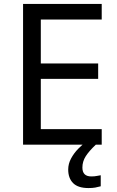

<svg xmlns="http://www.w3.org/2000/svg" viewBox="-20 -734 596 974"><path d="M496 0H97V-714H496V-635H187V-412H478V-334H187V-79H496ZM398 116Q398 161 443 161Q460 161 471.5 158.5Q483 156 491 155V211Q477 215 463 217.5Q449 220 429 220Q376 220 351 195Q326 170 326 126Q326 97 340.5 70Q355 43 376.5 21Q398 -1 418 -15L466 0Q432 32 415 58.5Q398 85 398 116Z"/></svg>

Font: Noto Sans Yi
Style: Regular
Weight: 400
Designer: Monotype Design Team
Foundry: Monotype Imaging Inc.
Version: Version 2.002; ttfautohint (v1.8.4.7-5d5b)